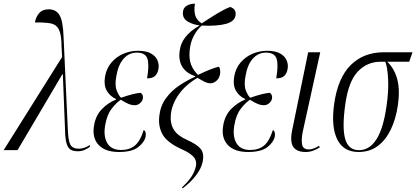

<svg xmlns="http://www.w3.org/2000/svg" viewBox="-59 -822 2278 1051"><path d="M-39 0 281 -510 278 -564Q278 -630 264 -659Q250 -688 218 -694Q186 -700 132 -699Q137 -728 155 -749.5Q173 -771 207 -771Q248 -771 267 -739Q286 -707 289 -619L312 -119Q314 -53 326 -30.5Q338 -8 373 -8Q388 -8 404.5 -14Q421 -20 432 -28L434 -19Q420 -8 403 -1Q386 6 367 6Q341 6 326.5 -3.5Q312 -13 305 -38Q298 -63 297 -112L285 -415H282L37 0Z M592 10Q516 10 480 -29.5Q444 -69 456 -136Q465 -190 499 -225Q533 -260 576 -277V-280Q543 -295 525.5 -325.5Q508 -356 516 -403Q524 -449 551.5 -480.5Q579 -512 617 -528Q655 -544 696 -544Q742 -544 768 -529Q794 -514 803.5 -490.5Q813 -467 808 -443Q804 -420 790 -406.5Q776 -393 746 -393Q759 -467 748 -500.5Q737 -534 690 -534Q647 -534 617.5 -500.5Q588 -467 578 -406Q568 -355 580.5 -325Q593 -295 604 -287Q672 -311 711 -314Q716 -311 720.5 -303Q725 -295 723 -282Q720 -268 707.5 -257Q695 -246 677 -246Q662 -246 646 -252.5Q630 -259 602 -276Q578 -260 552.5 -227.5Q527 -195 517 -138Q506 -77 528 -39Q550 -1 604 -1Q649 -1 678.5 -24.5Q708 -48 728 -111Q743 -101 738 -74Q732 -44 698 -17Q664 10 592 10Z M941 209 937 204Q973 170 990 143.5Q1007 117 1013 89Q1020 56 998.5 34.5Q977 13 940 -3Q859 -39 832.5 -83.5Q806 -128 813 -187Q819 -242 848.5 -283Q878 -324 921 -353Q964 -382 1009 -402L1010 -405Q963 -420 940.5 -454Q918 -488 924 -539Q928 -582 954.5 -617Q981 -652 1034 -683Q998 -687 969.5 -703.5Q941 -720 942 -752Q943 -779 963 -790.5Q983 -802 1008 -802Q1002 -763 1010 -737Q1018 -711 1045 -694Q1095 -727 1131.5 -749Q1168 -771 1201 -784Q1233 -773 1231 -743Q1229 -706 1180 -692Q1131 -678 1045 -682Q1020 -660 1001.5 -625Q983 -590 979 -544Q975 -498 987.5 -467Q1000 -436 1025 -412Q1064 -431 1092.5 -442Q1121 -453 1140 -457Q1150 -438 1145 -413Q1140 -391 1124.5 -378.5Q1109 -366 1093 -366Q1079 -366 1065 -372.5Q1051 -379 1022 -396Q957 -358 919.5 -305Q882 -252 876 -194Q872 -145 892.5 -112Q913 -79 965 -56Q1019 -32 1039.5 -7Q1060 18 1050 65Q1043 99 1015 136.5Q987 174 941 209Z M1299 10Q1223 10 1187 -29.5Q1151 -69 1163 -136Q1172 -190 1206 -225Q1240 -260 1283 -277V-280Q1250 -295 1232.5 -325.5Q1215 -356 1223 -403Q1231 -449 1258.5 -480.5Q1286 -512 1324 -528Q1362 -544 1403 -544Q1449 -544 1475 -529Q1501 -514 1510.5 -490.5Q1520 -467 1515 -443Q1511 -420 1497 -406.5Q1483 -393 1453 -393Q1466 -467 1455 -500.5Q1444 -534 1397 -534Q1354 -534 1324.5 -500.5Q1295 -467 1285 -406Q1275 -355 1287.5 -325Q1300 -295 1311 -287Q1379 -311 1418 -314Q1423 -311 1427.5 -303Q1432 -295 1430 -282Q1427 -268 1414.5 -257Q1402 -246 1384 -246Q1369 -246 1353 -252.5Q1337 -259 1309 -276Q1285 -260 1259.5 -227.5Q1234 -195 1224 -138Q1213 -77 1235 -39Q1257 -1 1311 -1Q1356 -1 1385.5 -24.5Q1415 -48 1435 -111Q1450 -101 1445 -74Q1439 -44 1405 -17Q1371 10 1299 10Z M1614 10Q1565 10 1546 -18.5Q1527 -47 1541 -113L1628 -536H1694L1600 -109Q1590 -65 1594 -34.5Q1598 -4 1632 -4Q1645 -4 1659 -9.5Q1673 -15 1688 -24L1691 -15Q1674 -4 1654.5 3Q1635 10 1614 10Z M1904 10Q1821 10 1787 -59Q1753 -128 1770 -252Q1790 -395 1860.5 -465.5Q1931 -536 2043 -536H2199L2181 -484H2061Q2100 -446 2115.5 -388.5Q2131 -331 2119 -246Q2108 -171 2080.5 -113.5Q2053 -56 2009 -23Q1965 10 1904 10ZM1906 0Q1964 0 2002 -60Q2040 -120 2057 -243Q2069 -324 2065.5 -390Q2062 -456 2050 -484H2024Q1950 -484 1899 -429.5Q1848 -375 1831 -250Q1813 -123 1830.5 -61.5Q1848 0 1906 0Z"/></svg>

Font: Noto Serif Display ExtraCondensed Light
Style: Italic
Weight: 300
Width: 2
Italic angle: -12°
Designer: Monotype Design Team
Foundry: Monotype Imaging Inc.
Version: Version 2.009